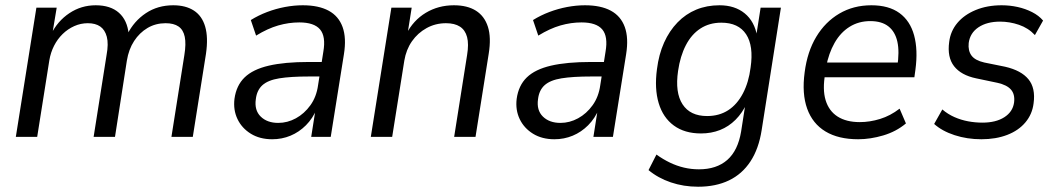

<svg xmlns="http://www.w3.org/2000/svg" viewBox="-20 -519 4007 728"><path d="M40 0 118 -490H195L178 -388H173Q198 -439 243 -469Q288 -499 343 -499Q399 -499 431 -470.5Q463 -442 468 -389H463Q488 -439 533 -469Q578 -499 637 -499Q684 -499 715 -479Q746 -459 758 -418Q770 -377 761 -315L711 0H630L679 -310Q686 -353 680.5 -379.5Q675 -406 657 -418.5Q639 -431 608 -431Q570 -431 539.5 -413Q509 -395 488.5 -363.5Q468 -332 461 -289L416 0H335L384 -310Q392 -353 385 -379.5Q378 -406 360 -418.5Q342 -431 313 -431Q286 -431 261.5 -420Q237 -409 217.5 -390Q198 -371 185 -345.5Q172 -320 167 -290L121 0Z M1012 9Q965 9 931 -12Q897 -33 880.5 -67.5Q864 -102 869 -144Q876 -195 907.5 -225.5Q939 -256 999 -270Q1059 -284 1151 -284H1213L1204 -229H1152Q1082 -229 1039 -222Q996 -215 975 -196Q954 -177 950 -143Q944 -101 968.5 -77Q993 -53 1035 -53Q1070 -53 1102 -70.5Q1134 -88 1157 -120Q1180 -152 1186 -196L1206 -323Q1216 -381 1193.5 -407.5Q1171 -434 1115 -434Q1075 -434 1035 -422.5Q995 -411 951 -384L931 -443Q960 -461 993 -473.5Q1026 -486 1060.5 -492.5Q1095 -499 1128 -499Q1188 -499 1226 -478.5Q1264 -458 1279 -416.5Q1294 -375 1284 -313L1234 0H1160L1177 -108H1182Q1166 -70 1140 -44Q1114 -18 1081.5 -4.5Q1049 9 1012 9Z M1386 0 1464 -490H1541L1525 -389H1520Q1547 -442 1594.5 -470.5Q1642 -499 1701 -499Q1752 -499 1784.5 -478.5Q1817 -458 1830 -417.5Q1843 -377 1833 -315L1783 0H1702L1751 -310Q1758 -352 1751 -378.5Q1744 -405 1724 -418Q1704 -431 1671 -431Q1631 -431 1597.5 -412.5Q1564 -394 1542 -362.5Q1520 -331 1513 -289L1467 0Z M2082 9Q2035 9 2001 -12Q1967 -33 1950.5 -67.5Q1934 -102 1939 -144Q1946 -195 1977.5 -225.5Q2009 -256 2069 -270Q2129 -284 2221 -284H2283L2274 -229H2222Q2152 -229 2109 -222Q2066 -215 2045 -196Q2024 -177 2020 -143Q2014 -101 2038.5 -77Q2063 -53 2105 -53Q2140 -53 2172 -70.5Q2204 -88 2227 -120Q2250 -152 2256 -196L2276 -323Q2286 -381 2263.5 -407.5Q2241 -434 2185 -434Q2145 -434 2105 -422.5Q2065 -411 2021 -384L2001 -443Q2030 -461 2063 -473.5Q2096 -486 2130.5 -492.5Q2165 -499 2198 -499Q2258 -499 2296 -478.5Q2334 -458 2349 -416.5Q2364 -375 2354 -313L2304 0H2230L2247 -108H2252Q2236 -70 2210 -44Q2184 -18 2151.5 -4.5Q2119 9 2082 9Z M2627 189Q2572 189 2523.5 172.5Q2475 156 2439 126L2469 67Q2494 85 2520 97.5Q2546 110 2573.5 116.5Q2601 123 2630 123Q2697 123 2737.5 87.5Q2778 52 2790 -20L2807 -129L2812 -128Q2795 -91 2769 -65Q2743 -39 2710 -26Q2677 -13 2638 -13Q2576 -13 2535 -43Q2494 -73 2477.5 -128Q2461 -183 2471 -257Q2478 -313 2498 -357.5Q2518 -402 2549 -434Q2580 -466 2620 -482.5Q2660 -499 2708 -499Q2766 -499 2803.5 -468.5Q2841 -438 2851 -381H2847L2864 -490H2941L2868 -26Q2857 45 2825.5 93Q2794 141 2744 165Q2694 189 2627 189ZM2661 -79Q2707 -79 2741 -101Q2775 -123 2797 -165Q2819 -207 2826 -263Q2838 -345 2809 -389Q2780 -433 2715 -433Q2670 -433 2636 -411Q2602 -389 2580.5 -347.5Q2559 -306 2551 -250Q2539 -168 2568 -123.5Q2597 -79 2661 -79Z M3234 9Q3159 9 3110 -20.5Q3061 -50 3040.5 -107Q3020 -164 3031 -245Q3041 -323 3075 -379.5Q3109 -436 3162.5 -467.5Q3216 -499 3284 -499Q3350 -499 3390.5 -469.5Q3431 -440 3446 -385Q3461 -330 3451 -255L3447 -226H3090L3099 -282H3401L3382 -265Q3391 -323 3382.5 -361Q3374 -399 3348.5 -419Q3323 -439 3280 -439Q3236 -439 3201.5 -417.5Q3167 -396 3144.5 -356.5Q3122 -317 3112 -264L3109 -241Q3098 -180 3110.5 -139Q3123 -98 3156 -77Q3189 -56 3240 -56Q3278 -56 3317 -68Q3356 -80 3391 -107L3415 -51Q3378 -20 3329 -5.5Q3280 9 3234 9Z M3701 9Q3647 9 3599.5 -6.5Q3552 -22 3522 -49L3553 -104Q3574 -86 3599 -75Q3624 -64 3651 -59Q3678 -54 3705 -54Q3756 -54 3788 -74.5Q3820 -95 3825 -130Q3829 -161 3813.5 -179Q3798 -197 3762 -205L3681 -222Q3624 -234 3597.5 -268Q3571 -302 3579 -360Q3584 -401 3610 -432Q3636 -463 3679.5 -481Q3723 -499 3778 -499Q3809 -499 3838.5 -492.5Q3868 -486 3893.5 -473Q3919 -460 3935 -441L3904 -386Q3879 -413 3843.5 -425Q3808 -437 3772 -437Q3722 -437 3690 -415.5Q3658 -394 3653 -356Q3650 -327 3663.5 -308.5Q3677 -290 3712 -282L3791 -266Q3852 -252 3879.5 -218.5Q3907 -185 3899 -127Q3894 -86 3868 -55Q3842 -24 3799 -7.5Q3756 9 3701 9Z"/></svg>

Font: Nunito Sans 10pt SemiCondensed
Style: Italic
Weight: 400
Width: 4
Italic angle: -9°
Designer: Vernon Adams
Foundry: Vernon Adams
Version: Version 3.101;gftools[0.9.27]